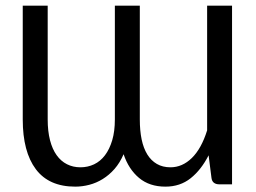

<svg xmlns="http://www.w3.org/2000/svg" viewBox="-20 -662 919 688"><path d="M590.8 -62.5Q633.3 -62.5 667.5 -95.9Q701.7 -129.4 722.2 -194.8V-641.6H811.5V-1.5H765.6Q753.9 -1.5 746.6 -7.1Q739.3 -12.7 737.8 -24.4L727.5 -105.5Q701.2 -53.7 663.3 -23.4Q625.5 6.8 572.8 6.8Q515.6 6.8 478.3 -24.4Q440.9 -55.7 422.9 -109.4Q409.7 -78.6 390.4 -56.6Q371.1 -34.7 348.1 -20.5Q325.2 -6.3 300 0.2Q274.9 6.8 249.5 6.8Q155.3 6.8 108.4 -55.7Q61.5 -118.2 61.5 -233.9V-641.6H150.9V-233.9Q150.9 -191.9 159.2 -159.7Q167.5 -127.4 182.9 -106Q198.2 -84.5 220 -73.5Q241.7 -62.5 268.1 -62.5Q294.4 -62.5 317.1 -73.2Q339.8 -84 356.2 -105.7Q372.6 -127.4 382.1 -159.4Q391.6 -191.4 391.6 -233.9V-641.6H481V-233.9Q481 -194.3 487.5 -162.6Q494.1 -130.9 507.8 -108.6Q521.5 -86.4 542.2 -74.5Q563 -62.5 590.8 -62.5Z"/></svg>

Font: Carlito
Style: Regular
Weight: 400
Designer: Lukasz Dziedzic
Foundry: tyPoland Lukasz Dziedzic
Version: Version 1.103; Beta1; all basic design good, some composites